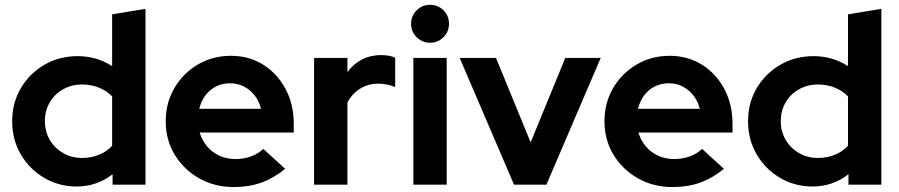

<svg xmlns="http://www.w3.org/2000/svg" viewBox="-20 -759 3695 789"><path d="M294.9 7.3Q221.3 7.3 160.8 -28.5Q100.4 -64.4 65.2 -125.1Q30 -185.9 30 -261Q30 -336.2 65.6 -396.7Q101.3 -457.2 162.3 -492.7Q223.4 -528.3 298.7 -528.3Q377.6 -528.3 440.8 -487.1V-700L577.8 -722.7V0H442.6V-43Q378.7 7.3 294.9 7.3ZM316.9 -109.9Q354.6 -109.9 386.1 -122.7Q417.7 -135.5 440.8 -159.9V-362.8Q418.4 -386.3 386.3 -399Q354.2 -411.8 316.9 -411.8Q274.3 -411.8 239.5 -392.2Q204.6 -372.6 184.6 -338.5Q164.5 -304.4 164.5 -261.3Q164.5 -218.4 184.7 -184.1Q204.9 -149.8 239.7 -129.9Q274.4 -109.9 316.9 -109.9Z M940.4 9.7Q862 9.7 798.5 -26.2Q735 -62.1 698 -123.3Q661 -184.4 661 -260.3Q661 -335.9 696.5 -396.9Q732 -457.9 793 -493.8Q854 -529.7 928.7 -529.7Q1003.6 -529.7 1061.7 -493.1Q1119.9 -456.5 1153.5 -393.3Q1187.2 -330.2 1187.2 -249.6V-214.4H800.5Q810.1 -182.6 830.6 -157.9Q851.1 -133.2 881.3 -119.3Q911.6 -105.4 947 -105.4Q981.7 -105.4 1011.6 -116.3Q1041.4 -127.2 1062.1 -147.1L1151.8 -65.2Q1104 -26.3 1053.5 -8.3Q1003 9.7 940.4 9.7ZM798.9 -312H1052.4Q1045 -343.4 1026.5 -366.8Q1008 -390.1 982.3 -403.5Q956.6 -416.8 926 -416.8Q878.9 -416.8 844.8 -388.6Q810.7 -360.3 798.9 -312Z M1270.7 0V-521H1407.7V-462.9Q1432.8 -496.9 1467.9 -514.8Q1503.1 -532.7 1546.9 -532.7Q1585.1 -532 1604 -521.5V-401.2Q1571.9 -415.2 1534.1 -415.2Q1493.8 -415.2 1460.7 -395.2Q1427.7 -375.1 1407.7 -338V0Z M1678.7 0V-521H1815.7V0ZM1747.2 -583.4Q1715 -583.4 1692.1 -606.3Q1669.3 -629.1 1669.3 -661.3Q1669.3 -694 1692.1 -716.6Q1715 -739.2 1747.2 -739.2Q1779.9 -739.2 1802.5 -716.6Q1825.1 -694 1825.1 -661.3Q1825.1 -629.1 1802.5 -606.3Q1779.9 -583.4 1747.2 -583.4Z M2092.4 0 1869 -521H2018.2L2160.6 -174L2303 -521H2448.5L2225.4 0Z M2743.4 9.7Q2665 9.7 2601.5 -26.2Q2538 -62.1 2501 -123.3Q2464 -184.4 2464 -260.3Q2464 -335.9 2499.5 -396.9Q2535 -457.9 2596 -493.8Q2657 -529.7 2731.7 -529.7Q2806.6 -529.7 2864.7 -493.1Q2922.9 -456.5 2956.5 -393.3Q2990.2 -330.2 2990.2 -249.6V-214.4H2603.5Q2613.1 -182.6 2633.6 -157.9Q2654.1 -133.2 2684.3 -119.3Q2714.6 -105.4 2750 -105.4Q2784.7 -105.4 2814.6 -116.3Q2844.4 -127.2 2865.1 -147.1L2954.8 -65.2Q2907 -26.3 2856.5 -8.3Q2806 9.7 2743.4 9.7ZM2601.9 -312H2855.4Q2848 -343.4 2829.5 -366.8Q2811 -390.1 2785.3 -403.5Q2759.6 -416.8 2729 -416.8Q2681.9 -416.8 2647.8 -388.6Q2613.7 -360.3 2601.9 -312Z M3318.9 7.3Q3245.3 7.3 3184.8 -28.5Q3124.4 -64.4 3089.2 -125.1Q3054 -185.9 3054 -261Q3054 -336.2 3089.6 -396.7Q3125.3 -457.2 3186.3 -492.7Q3247.4 -528.3 3322.7 -528.3Q3401.6 -528.3 3464.8 -487.1V-700L3601.8 -722.7V0H3466.6V-43Q3402.7 7.3 3318.9 7.3ZM3340.9 -109.9Q3378.6 -109.9 3410.1 -122.7Q3441.7 -135.5 3464.8 -159.9V-362.8Q3442.4 -386.3 3410.3 -399Q3378.2 -411.8 3340.9 -411.8Q3298.3 -411.8 3263.5 -392.2Q3228.6 -372.6 3208.6 -338.5Q3188.5 -304.4 3188.5 -261.3Q3188.5 -218.4 3208.7 -184.1Q3228.9 -149.8 3263.7 -129.9Q3298.4 -109.9 3340.9 -109.9Z"/></svg>

Font: Red Hat Display VF
Style: Regular
Weight: 300
Designer: Pentagram, MCKL
Foundry: Pentagram, MCKL
Version: Version 1.023